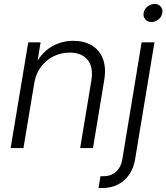

<svg xmlns="http://www.w3.org/2000/svg" viewBox="-20 -755 848 979"><path d="M154.8 -332 99.6 0H34.2L124 -539.1H187L166.5 -413.1L154.3 -415Q188.5 -484.4 240.5 -515.6Q292.5 -546.9 353.5 -546.9Q409.7 -546.9 448.7 -523.2Q487.8 -499.5 504.9 -454.6Q522 -409.7 511.2 -345.2L454.1 0H388.7L445.8 -344.2Q457 -412.1 427 -449.5Q397 -486.8 335.4 -486.8Q292 -486.8 253.9 -468.3Q215.8 -449.7 189.5 -415Q163.1 -380.4 154.8 -332ZM702.1 -539.1H767.6L668.9 57.1Q661.6 102.5 638.7 135.5Q615.7 168.5 580.6 186.3Q545.4 204.1 500 204.1H482.4L492.2 143.6H507.8Q545.4 143.6 571.3 120.8Q597.2 98.1 604 55.7ZM752 -642.6Q732.9 -642.6 720.9 -656.2Q709 -669.9 712.4 -689Q715.3 -708 731.7 -721.4Q748 -734.9 767.6 -734.9Q787.6 -734.9 799.3 -721.4Q811 -708 807.6 -689Q804.7 -669.9 788.3 -656.2Q772 -642.6 752 -642.6Z"/></svg>

Font: Inter 18pt Light
Style: Italic
Weight: 300
Italic angle: -9.3988°
Designer: Rasmus Andersson
Foundry: rsms
Version: Version 4.001;git-66647c0bb